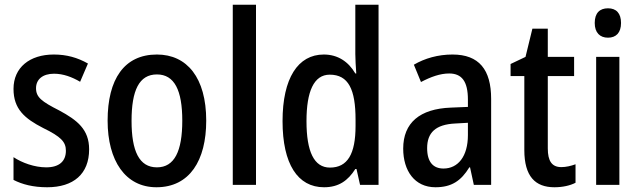

<svg xmlns="http://www.w3.org/2000/svg" viewBox="-20 -780 2702 810"><path d="M356 -150C356 -234 306 -273 230 -314C155 -352 132 -370 132 -408C132 -445 160 -469 208 -469C247 -469 284 -455 318 -435L351 -512C307 -537 261 -550 207 -550C105 -550 37 -495 37 -405C37 -320 84 -280 162 -240C238 -203 258 -181 258 -144C258 -100 230 -74 175 -74C126 -74 73 -93 37 -117V-21C74 -2 120 10 179 10C290 10 356 -46 356 -150Z M850 -271C850 -452 769 -550 642 -550C504 -550 434 -446 434 -271C434 -102 509 10 640 10C780 10 850 -103 850 -271ZM535 -270C535 -399 567 -466 642 -466C716 -466 749 -399 749 -271C749 -142 716 -74 642 -74C567 -74 535 -143 535 -270Z M1060 0V-760H962V0Z M1347 10C1409 10 1448 -18 1479 -67H1484L1499 0H1577V-760H1479V-552C1479 -530 1481 -499 1483 -470H1479C1450 -520 1405 -550 1346 -550C1237 -550 1172 -450 1172 -269C1172 -88 1236 10 1347 10ZM1372 -73C1305 -73 1273 -140 1273 -269C1273 -394 1304 -465 1371 -465C1450 -465 1480 -403 1480 -275V-249C1480 -130 1446 -73 1372 -73Z M1889 -550C1828 -550 1772 -534 1726 -507L1756 -434C1798 -456 1837 -470 1875 -470C1928 -470 1954 -437 1954 -360V-329L1882 -326C1751 -321 1681 -262 1681 -153C1681 -60 1729 10 1817 10C1885 10 1925 -17 1960 -74H1963L1979 0H2052V-363C2052 -486 2001 -550 1889 -550ZM1901 -259 1954 -262V-210C1954 -120 1912 -69 1851 -69C1808 -69 1782 -96 1782 -155C1782 -220 1817 -255 1901 -259Z M2348 -75C2308 -75 2291 -101 2291 -154V-459H2402V-540H2291V-659H2226L2197 -540L2134 -510V-459H2192V-147C2192 -36 2238 10 2319 10C2353 10 2385 3 2408 -9V-87C2389 -80 2368 -75 2348 -75Z M2545 -745C2510 -745 2489 -725 2489 -683C2489 -642 2511 -621 2545 -621C2579 -621 2600 -642 2600 -683C2600 -724 2580 -745 2545 -745ZM2593 -540H2495V0H2593Z"/></svg>

Font: Noto Sans Arabic Cond Med
Style: Regular
Weight: 500
Width: 3
Designer: Monotype Design Team, Nadine Chahine, Nizar Qandah and Khaled Hosny
Foundry: Monotype Imaging Inc.
Version: Version 2.012